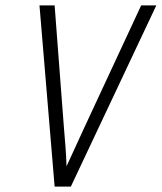

<svg xmlns="http://www.w3.org/2000/svg" viewBox="-20 -690 598 710"><path d="M182 0 126 -670H182L216 -223Q219 -186 222 -149Q225 -112 226 -75Q243 -112 260 -149Q277 -186 294 -223L502 -670H558L242 0Z"/></svg>

Font: Lode Dark Term
Style: Italic
Weight: 400
Italic angle: -11°
Monospace: yes
Designer: Belleve Invis
Foundry: Belleve Invis
Version: Version 29.2.0